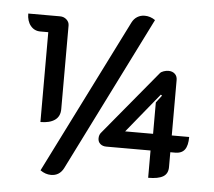

<svg xmlns="http://www.w3.org/2000/svg" viewBox="-54 -796 990 890"><g transform="rotate(5 441.5 -350.5)"><path d="M525 -700Q534 -718 549.5 -727.5Q565 -737 584 -737Q610 -737 633 -721L273 0Q254 36 215 36Q189 36 165 19ZM145 -622H108Q80 -622 62.5 -643.5Q45 -665 45 -700H193Q211 -700 223.5 -688.5Q236 -677 236 -661V-272Q236 -238 212 -221Q188 -204 145 -204ZM665 -117H459Q442 -117 431 -126.5Q420 -136 420 -152Q420 -169 430 -180L677 -478Q682 -484 693.5 -488Q705 -492 716 -492Q734 -492 745.5 -481.5Q757 -471 757 -453V-195H838Q838 -155 824 -136Q810 -117 779 -117H757V-48Q757 -17 734.5 -3.5Q712 10 665 10ZM670 -195V-341L696 -375L690 -379L540 -195Z"/></g></svg>

Font: K2D
Style: Regular
Weight: 400
Version: Version 1.000; ttfautohint (v1.6)